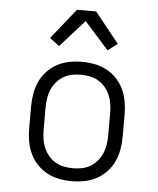

<svg xmlns="http://www.w3.org/2000/svg" viewBox="-54 -804 708 859"><g transform="rotate(5 300.0 -375.0)"><path d="M300 8Q271 8 242.5 2.5Q214 -3 189 -16.5Q164 -30 144 -51Q124 -72 112 -98Q100 -124 95 -152.5Q90 -181 90 -210V-310Q90 -339 95 -367.5Q100 -396 112 -422Q124 -448 144 -469Q164 -490 189 -503.5Q214 -517 242.5 -522.5Q271 -528 300 -528Q329 -528 357.5 -522.5Q386 -517 411 -503.5Q436 -490 456 -469Q476 -448 488 -422Q500 -396 505 -367.5Q510 -339 510 -310V-210Q510 -181 505 -152.5Q500 -124 488 -98Q476 -72 456 -51Q436 -30 411 -16.5Q386 -3 357.5 2.5Q329 8 300 8ZM300 -50Q320 -50 340.5 -54Q361 -58 378.5 -68.5Q396 -79 409.5 -95Q423 -111 431 -130Q439 -149 442 -169.5Q445 -190 445 -210V-310Q445 -330 442 -350.5Q439 -371 431 -390Q423 -409 409.5 -425Q396 -441 378.5 -451.5Q361 -462 340.5 -466Q320 -470 300 -470Q280 -470 259.5 -466Q239 -462 221.5 -451.5Q204 -441 190.5 -425Q177 -409 169 -390Q161 -371 158 -350.5Q155 -330 155 -310V-210Q155 -190 158 -169.5Q161 -149 169 -130Q177 -111 190.5 -95Q204 -79 221.5 -68.5Q239 -58 259.5 -54Q280 -50 300 -50ZM191 -589 148 -622 257 -758H343L452 -622L409 -589L300 -711Z"/></g></svg>

Font: Iosevka Etoile Light
Style: Regular
Weight: 300
Designer: Belleve Invis
Foundry: Belleve Invis
Version: Version 25.0.1; ttfautohint (v1.8.4)